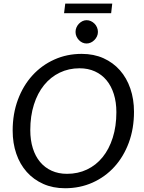

<svg xmlns="http://www.w3.org/2000/svg" viewBox="-20 -1018 786 1046"><path d="M49 0ZM710 -409Q710 -317.5 681.8 -241Q653.5 -164.5 603.2 -109.2Q553 -54 484.2 -23.2Q415.5 7.5 334.5 7.5Q268.5 7.5 215.8 -16Q163 -39.5 125.8 -81.2Q88.5 -123 68.8 -180.5Q49 -238 49 -306.5Q49 -398 77.5 -474.8Q106 -551.5 156.5 -607Q207 -662.5 275.8 -693.5Q344.5 -724.5 425 -724.5Q491 -724.5 543.8 -700.8Q596.5 -677 633.5 -635Q670.5 -593 690.2 -535.2Q710 -477.5 710 -409ZM614 -407Q614 -461.5 600 -505.8Q586 -550 560.2 -581Q534.5 -612 497.2 -629Q460 -646 413.5 -646Q354.5 -646 305.2 -622.2Q256 -598.5 220.2 -554.5Q184.5 -510.5 164.8 -448.2Q145 -386 145 -309Q145 -254.5 158.8 -210.5Q172.5 -166.5 198.5 -135.5Q224.5 -104.5 261.5 -87.8Q298.5 -71 345 -71Q404.5 -71 454 -94.5Q503.5 -118 539 -161.8Q574.5 -205.5 594.2 -267.8Q614 -330 614 -407ZM335.5 -998.5H591.5L585.5 -946H329ZM513.5 -844Q513.5 -831 508.2 -819.8Q503 -808.5 494.2 -799.8Q485.5 -791 474.5 -786Q463.5 -781 451.5 -781Q439.5 -781 428.8 -786Q418 -791 409.8 -799.8Q401.5 -808.5 396.5 -819.8Q391.5 -831 391.5 -844Q391.5 -857 396.5 -868.5Q401.5 -880 410 -888.8Q418.5 -897.5 429.2 -902.8Q440 -908 452 -908Q464 -908 475 -903Q486 -898 494.8 -889.2Q503.5 -880.5 508.5 -868.8Q513.5 -857 513.5 -844Z"/></svg>

Font: Lato
Style: Italic
Weight: 400
Italic angle: -7°
Designer: Lukasz Dziedzic
Foundry: tyPoland Lukasz Dziedzic
Version: Version 2.007; 2014-02-27